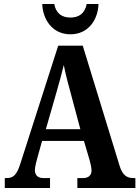

<svg xmlns="http://www.w3.org/2000/svg" viewBox="-20 -943 699 963"><path d="M333 -771C426 -771 472 -848 474 -923H415C405 -875 376 -855 333 -855C291 -855 261 -875 252 -923H192C194 -848 241 -771 333 -771ZM4 0H231V-50H197C169 -50 155 -65 155 -90C155 -107 163 -134 167 -150L191 -236H401L430 -138C434 -124 439 -102 439 -87C439 -62 421 -50 398 -50H368V0H659V-50H648C616 -50 594 -65 580 -111L395 -714H272L83 -125C64 -63 45 -50 14 -50H4ZM210 -295 264 -483C277 -527 290 -576 300 -617C308 -574 321 -525 334 -478L383 -295Z"/></svg>

Font: Noto Serif Armenian Condensed
Style: Bold
Weight: 700
Width: 3
Designer: Monotype Design Team
Foundry: Monotype Imaging Inc.
Version: Version 2.008